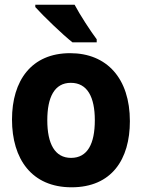

<svg xmlns="http://www.w3.org/2000/svg" viewBox="-20 -786 603 816"><path d="M288 -606H391V-619C366 -652 319 -724 297 -766H130V-756C162 -720 247 -638 288 -606ZM284 10C455 10 532 -109 532 -271C532 -453 434 -560 278 -560C114 -560 31 -444 31 -278C31 -110 115 10 284 10ZM282 -115C213 -115 181 -175 181 -275C181 -372 211 -434 281 -434C351 -434 383 -374 383 -275C383 -175 352 -115 282 -115Z"/></svg>

Font: Noto Sans Mono SemiCondensed ExtraBold
Style: Regular
Weight: 800
Width: 4
Designer: Monotype Design Team
Foundry: Monotype Imaging Inc.
Version: Version 2.014